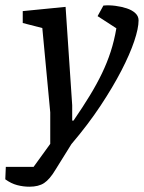

<svg xmlns="http://www.w3.org/2000/svg" viewBox="-87 -535 544 726"><path d="M24 171Q1 171 -22 165Q-45 159 -67 143L-65 96H40L103 9V-110L73 -429L-1 -448V-493L161 -509L186 -137V-79H191Q226 -130 252.5 -173.5Q279 -217 298.5 -257.5Q318 -298 331.5 -339.5Q345 -381 353 -428L282 -474L304 -514Q326 -516 349 -513Q372 -510 392 -503.5Q412 -497 424.5 -485.5Q437 -474 437 -458Q437 -428 420.5 -379Q404 -330 372 -268Q340 -206 293 -135Q246 -64 183 10L122 108Q101 143 80 157Q59 171 24 171Z"/></svg>

Font: Faustina Medium
Style: Italic
Weight: 500
Italic angle: -8°
Designer: Alfonso Garcia
Foundry: http://www.omnibus-type.com
Version: Version 1.200